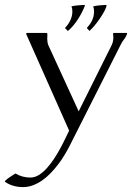

<svg xmlns="http://www.w3.org/2000/svg" viewBox="-93 -553 548 787"><path d="M370.1 -414.1 371.6 -417 373.5 -418H425.8L428.2 -416.5Q424.8 -403.3 416.3 -392.8Q407.7 -382.3 401.9 -370.1L191.4 46.9Q182.6 64 171.1 83Q159.7 102.1 145.5 120.6Q131.3 139.2 115.2 156Q99.1 172.9 80.8 185.8Q62.5 198.7 42.5 206.3Q22.5 213.9 1 213.9Q-18.6 213.9 -37.4 208.7Q-56.2 203.6 -72.3 192.4L-73.2 189.5Q-64 179.7 -52.7 172.9Q-41.5 166 -30.8 158.7H-28.8Q-1 174.8 31.7 174.8Q49.3 174.8 66.2 164.3Q83 153.8 98.4 137Q113.8 120.1 127.7 99.1Q141.6 78.1 153.3 56.6Q165 35.2 174.3 15.6Q183.6 -3.9 190.4 -17.6L14.6 -413.1V-416.5L17.1 -418H98.1L99.6 -417H100.6Q101.1 -416.5 101.1 -413.1Q101.1 -409.7 101.1 -405.8Q101.1 -401.9 100.8 -398.2Q100.6 -394.5 100.6 -393.6Q100.6 -386.7 101.8 -379.6Q103 -372.6 106 -365.7L229.5 -96.7L363.8 -366.2Q371.6 -381.3 371.6 -399.4Q371.6 -406.7 370.1 -414.1ZM288.6 -526.4Q291.5 -527.8 298.8 -529.1Q306.2 -530.3 314.5 -531Q322.8 -531.7 330.3 -532.2Q337.9 -532.7 341.8 -532.7L343.8 -531.7Q343.3 -522.9 335 -507.6Q326.7 -492.2 315.7 -476.1Q304.7 -460 293 -446.3Q281.2 -432.6 274.4 -426.8H273.4L263.7 -437V-438.5L264.6 -440.9Q277.3 -453.6 284.9 -470.5Q292.5 -487.3 292.5 -505.9Q292.5 -511.2 291.7 -516.4Q291 -521.5 288.6 -526.4ZM199.7 -526.4Q202.6 -527.8 210 -529.1Q217.3 -530.3 225.6 -531Q233.9 -531.7 241.5 -532.2Q249 -532.7 252.9 -532.7L254.9 -531.7V-529.3Q250 -516.6 242.7 -502.2Q235.4 -487.8 226.3 -473.9Q217.3 -460 207 -447.8Q196.8 -435.5 186 -426.8H184.1L174.3 -437V-438.5L175.3 -440.9Q188 -453.6 195.8 -470.9Q203.6 -488.3 203.6 -506.3Q203.6 -511.7 202.9 -516.6Q202.1 -521.5 199.7 -526.4Z"/></svg>

Font: CAT Linz
Style: Regular
Weight: 400
Designer: Peter Wiegel
Foundry: Peter Wiegel
Version: Version 1.08